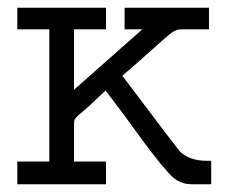

<svg xmlns="http://www.w3.org/2000/svg" viewBox="-20 -478 601 498"><path d="M24.9 0V-59.1H107.9V-401.9H24.9V-458H254.9V-401.9H171.9V-245.1L349.1 -401.9H303.2V-458H522V-401.9H449.2Q438 -401.9 426.5 -394Q415 -386.2 367.2 -342.8Q327.1 -306.6 297.9 -282.2V-280.8Q441.9 -89.8 445.8 -85.9Q470.7 -61 516.1 -61H527.8V0H481.9Q472.2 0 464.6 -1Q457 -2 448 -5.9Q439 -9.8 432.9 -14.4Q426.8 -19 416.3 -30.5Q405.8 -42 397.5 -52Q389.2 -62 372.6 -83.5Q356 -105 342 -124.5Q328.1 -144 303 -178Q277.8 -211.9 253.9 -243.2Q234.9 -225.1 217.5 -209Q200.2 -192.9 193.1 -187.5Q186 -182.1 179.9 -176Q173.8 -169.9 172.9 -165.5Q171.9 -161.1 171.9 -152.8V-59.1H254.9V0Z"/></svg>

Font: CMU Concrete
Style: Roman
Weight: 500
Version: Version 0.7.0